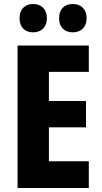

<svg xmlns="http://www.w3.org/2000/svg" viewBox="-20 -942 509 962"><path d="M78 -851C78 -804 106 -780 146 -780C187 -780 215 -806 215 -851C215 -896 187 -922 146 -922C106 -922 78 -897 78 -851ZM276 -851C276 -805 303 -780 345 -780C386 -780 414 -806 414 -851C414 -896 386 -922 345 -922C304 -922 276 -897 276 -851ZM425 0V-134H225V-304H411V-436H225V-582H425V-714H68V0Z"/></svg>

Font: Noto Sans Thai Looped Condensed ExtraBold
Style: Regular
Weight: 800
Width: 3
Designer: Sasikarn Vongin, Ben Mitchell
Foundry: The Fontpad Ltd
Version: Version 1.001